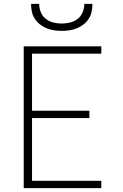

<svg xmlns="http://www.w3.org/2000/svg" viewBox="-20 -975 640 995"><path d="M103 0V-735H505V-697H146V-401H443V-363H146V-38H505V0ZM300 -815Q280 -815 260 -818Q240 -821 221.5 -828.5Q203 -836 187 -848.5Q171 -861 160 -878Q149 -895 145 -915Q141 -935 141 -955H183Q183 -933 191.5 -912Q200 -891 217 -877.5Q234 -864 256 -858.5Q278 -853 300 -853Q322 -853 344 -858.5Q366 -864 383 -877.5Q400 -891 408.5 -912Q417 -933 417 -955H459Q459 -935 455 -915Q451 -895 440 -878Q429 -861 413 -848.5Q397 -836 378.5 -828.5Q360 -821 340 -818Q320 -815 300 -815Z"/></svg>

Font: Iosevka Aile Extralight
Style: Regular
Weight: 200
Designer: Belleve Invis
Foundry: Belleve Invis
Version: Version 31.1.0; ttfautohint (v1.8.4)